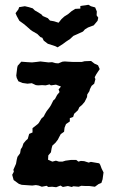

<svg xmlns="http://www.w3.org/2000/svg" viewBox="-20 -769 473 803"><path d="M181 -101 199 -93 214 -97 227 -93H241L254 -97L276 -100H299L308 -93L318 -96L332 -95L351 -89L360 -92L395 -86L399 -80L405 -64L413 -48L409 -19L404 -4L392 1L377 12L354 9H338L320 8L309 12L287 10L280 13L264 9L243 13L233 7L215 14L198 12L182 13L175 8L155 12L142 7L130 5L115 7L100 6L71 4L59 0L37 -16L31 -38L38 -51L36 -59L47 -84L50 -101L53 -113L64 -128L67 -145L73 -154L78 -169L88 -181L96 -188L102 -209L116 -215V-233L139 -251L143 -256L153 -273L163 -282L168 -292L175 -304L188 -321L193 -329L203 -349L210 -355L219 -372L229 -384L225 -395L235 -407L214 -415L193 -412L187 -416L171 -412L156 -413L140 -412L130 -413L113 -421L95 -419L74 -422L57 -429L50 -443L48 -453L52 -486L54 -494L69 -511L96 -509L114 -508L133 -510L149 -512L166 -510L183 -508L198 -509L212 -505L224 -504L241 -511L251 -512L265 -511L285 -510H296H322L334 -513L361 -514L375 -503L390 -496L397 -480L383 -459L376 -446L379 -438L374 -419L363 -410L356 -396L354 -388L345 -374L344 -363L334 -343L323 -330L312 -321L306 -308L290 -293L286 -280L272 -275V-261L256 -250L250 -235L248 -218L234 -208L227 -195L222 -185L212 -172L199 -160L196 -149L193 -132L182 -119ZM221 -571 211 -576 180 -586 163 -599 157 -611 149 -614 136 -627 115 -639 108 -644 90 -660 79 -669 61 -682 50 -702 45 -714 57 -730 60 -739 84 -743 101 -739 117 -734 126 -725 132 -722 153 -709 159 -702 180 -693 189 -683 206 -680 225 -674 237 -689 249 -700 265 -710 279 -722 295 -732 316 -733V-744L350 -749L360 -743L378 -738L385 -721L384 -705L391 -695L388 -682L372 -663L348 -654L335 -646L327 -637L303 -626L287 -619L273 -606L255 -594L243 -585Z"/></svg>

Font: Winky Rough Medium
Style: Regular
Weight: 500
Designer: Simon Atzbach
Foundry: typofactur
Version: Version 1.206; ttfautohint (v1.8.4.7-5d5b)